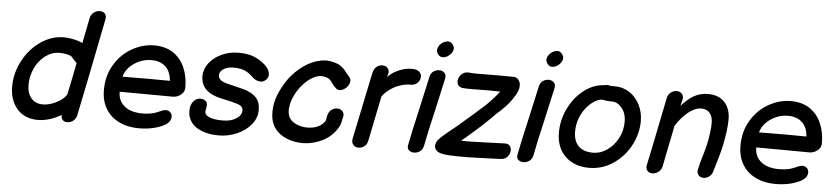

<svg xmlns="http://www.w3.org/2000/svg" viewBox="-43 -962 5268 1210"><g transform="rotate(5 2591.0 -357.0)"><path d="M218 2Q254 2 292.5 -10Q331 -22 365 -43Q363 -25 373 -12.5Q383 0 403 0Q426 0 442.5 -14.5Q459 -29 463 -50Q497 -211 587 -667Q591 -688 580.5 -701.5Q570 -715 547 -715Q525 -715 508 -701Q491 -687 487 -665L455 -505Q443 -512 422 -518Q401 -524 378 -527.5Q355 -531 337 -531Q259 -531 190 -483.5Q121 -436 80 -358Q38 -280 38 -194Q38 -108 85.5 -53Q133 2 218 2ZM240 -98Q193 -98 166.5 -129.5Q140 -161 140 -214Q140 -269 163.5 -319Q187 -369 228 -400Q269 -431 318 -431Q339 -431 361.5 -426.5Q384 -422 394 -415Q393 -414 428 -378L430 -377Q416 -302 389 -175Q377 -154 352 -136.5Q327 -119 297 -108.5Q267 -98 240 -98Z M855 -1Q946 -1 1012 -34Q1056 -56 1056 -92Q1056 -108 1044.5 -119Q1033 -130 1017 -130Q1006 -130 992.5 -124.5Q979 -119 963 -112Q925 -96 871 -96Q798 -96 757 -129Q716 -162 716 -220L1052 -218Q1080 -218 1103 -236Q1126 -254 1126 -282Q1126 -354 1100.5 -410.5Q1075 -467 1026 -499Q977 -530 909 -530Q836 -530 768 -491.5Q700 -453 658 -383Q616 -313 616 -223Q616 -154 646 -104Q676 -54 730 -28Q784 -1 855 -1ZM725 -316Q734 -350 760 -377Q786 -404 822 -420Q858 -436 898 -436Q955 -436 988 -405Q1021 -374 1025 -316Q963 -317 887 -317Q810 -316 751 -316H725Z M1362 0Q1419 0 1474 -23Q1529 -46 1564 -88Q1599 -129 1599 -182Q1599 -232 1571.5 -261Q1544 -290 1488 -305Q1466 -311 1394 -328Q1358 -337 1344 -349Q1330 -361 1330 -380Q1330 -401 1354 -417.5Q1378 -434 1418 -434Q1461 -434 1488 -422.5Q1515 -411 1537 -389Q1565 -361 1594 -361Q1615 -361 1630 -377Q1645 -393 1643 -413Q1640 -454 1580 -493Q1553 -511 1520.5 -520.5Q1488 -530 1441 -530Q1383 -530 1334 -507Q1285 -484 1256 -446Q1227 -407 1227 -364Q1227 -312 1260.5 -279.5Q1294 -247 1356 -234Q1398 -225 1422 -219Q1466 -209 1482 -199Q1497 -188 1497 -170Q1497 -139 1463.5 -117.5Q1430 -96 1379 -96Q1321 -96 1293 -109Q1265 -121 1265 -140Q1265 -146 1266 -152Q1267 -158 1268 -163Q1271 -174 1271 -186Q1271 -202 1258.5 -211Q1246 -220 1230 -221Q1200 -221 1181.5 -197Q1163 -173 1164 -135Q1166 -80 1208 -44Q1230 -26 1269 -13Q1308 0 1362 0Z M1896 2Q1958 1 2017 -28Q2076 -57 2111 -115Q2123 -134 2127 -159L2130 -173L2132 -181Q2138 -205 2126.5 -218.5Q2115 -232 2096 -234Q2077 -236 2058.5 -224.5Q2040 -213 2033 -187L2029 -169V-166L2027 -158V-153Q1994 -100 1916 -98Q1878 -98 1847 -111Q1816 -124 1802 -145Q1780 -178 1791.5 -234Q1803 -290 1845 -346Q1886 -398 1931 -418.5Q1976 -439 2017 -419Q2027 -415 2038 -401L2050 -384Q2059 -372 2067 -365Q2082 -348 2101.5 -351.5Q2121 -355 2137 -370.5Q2153 -386 2157.5 -406Q2162 -426 2147 -441L2136 -455L2121 -473Q2100 -499 2077 -511Q2019 -537 1962 -526Q1905 -515 1854.5 -479Q1804 -443 1766 -393Q1731 -344 1709 -291Q1687 -238 1686 -180Q1685 -121 1712 -79Q1739 -39 1789 -18Q1839 3 1896 2Z M2246 0Q2266 0 2283 -13Q2300 -26 2304 -50L2336 -207L2362 -334Q2386 -368 2427 -392Q2449 -406 2478.5 -415Q2508 -424 2540 -424Q2565 -424 2582 -440.5Q2599 -457 2599 -480Q2599 -498 2585 -510.5Q2571 -523 2546 -524Q2489 -526 2432 -495Q2405 -479 2387 -459L2393 -483Q2397 -501 2385 -515.5Q2373 -530 2351 -530Q2331 -530 2314.5 -516.5Q2298 -503 2292 -476L2246 -254L2204 -52Q2200 -30 2212 -15Q2224 0 2246 0Z M2557 -48Q2551 -24 2563.5 -12Q2576 0 2596 0.5Q2616 1 2634 -11.5Q2652 -24 2657 -50Q2671 -125 2707 -279Q2742 -433 2752 -481Q2757 -505 2744 -517.5Q2731 -530 2711.5 -530.5Q2692 -531 2674.5 -519Q2657 -507 2652 -481Q2642 -433 2607 -278Q2571 -123 2557 -48ZM2780 -700Q2767 -718 2747 -716Q2727 -714 2710 -700Q2693 -686 2687 -666.5Q2681 -647 2695 -630Q2708 -612 2728 -614Q2748 -616 2765.5 -630.5Q2783 -645 2788.5 -664Q2794 -683 2780 -700Z M2940 0Q2990 -1 3062 -4Q3134 -7 3142 -7Q3168 -7 3183.5 -22Q3199 -37 3202.5 -57Q3206 -77 3196.5 -92Q3187 -107 3163 -107Q3155 -107 3083 -104Q3012 -101 2960 -100Q2915 -99 2886 -100L2914 -123Q3019 -212 3093 -288Q3157 -344 3188 -390Q3210 -422 3219 -447Q3233 -490 3211 -516Q3205 -524 3195 -527L3189 -529Q3187 -529 3185 -530H3142Q3095 -531 3013 -530Q2930 -528 2899 -532Q2874 -534 2857 -520.5Q2840 -507 2834 -487.5Q2828 -468 2835.5 -452Q2843 -436 2865 -432Q2901 -428 3034 -431Q3067 -431 3105 -430Q3079 -394 3025 -340Q2957 -278 2857 -193L2801 -147L2763 -115L2749 -101Q2744 -96 2741 -92Q2737 -88 2734 -82Q2724 -64 2726 -47Q2731 -26 2751 -15Q2760 -11 2772 -8Q2789 -4 2818 -2Q2862 1 2940 0Z M3249 -48Q3243 -24 3255.5 -12Q3268 0 3288 0.5Q3308 1 3326 -11.5Q3344 -24 3349 -50Q3363 -125 3399 -279Q3434 -433 3444 -481Q3449 -505 3436 -517.5Q3423 -530 3403.5 -530.5Q3384 -531 3366.5 -519Q3349 -507 3344 -481Q3334 -433 3299 -278Q3263 -123 3249 -48ZM3472 -700Q3459 -718 3439 -716Q3419 -714 3402 -700Q3385 -686 3379 -666.5Q3373 -647 3387 -630Q3400 -612 3420 -614Q3440 -616 3457.5 -630.5Q3475 -645 3480.5 -664Q3486 -683 3472 -700Z M3704 0Q3788 0 3857 -47Q3926 -94 3965 -168Q4004 -242 4004 -321Q4004 -378 3980 -425Q3956 -472 3915 -499Q3873 -526 3824 -526H3794Q3786 -530 3774 -530Q3769 -530 3763 -529Q3756 -527 3742 -526Q3680 -520 3623.5 -475Q3567 -430 3532 -359Q3496 -287 3496 -205Q3496 -111 3553 -55.5Q3610 0 3704 0ZM3722 -97Q3660 -97 3628.5 -129Q3597 -161 3597 -220Q3597 -267 3612.5 -306.5Q3628 -346 3652.5 -375Q3677 -404 3704 -420Q3730 -435 3749 -435Q3755 -435 3761 -434Q3767 -432 3774 -431Q3790 -429 3812 -429Q3848 -429 3875.5 -395Q3903 -361 3903 -310Q3903 -251 3876.5 -202Q3850 -153 3808 -125Q3766 -97 3722 -97Z M4105 0Q4125 0 4143 -13.5Q4161 -27 4166 -50L4182 -132L4218 -310Q4251 -364 4294 -399Q4337 -434 4377 -434Q4412 -434 4431 -411.5Q4450 -389 4450 -347Q4450 -324 4446 -291.5Q4442 -259 4435 -224.5Q4428 -190 4419 -161Q4394 -79 4389 -50Q4384 -31 4395 -15.5Q4406 0 4428 0Q4447 0 4463.5 -12Q4480 -24 4486 -44Q4511 -132 4518 -154Q4527 -184 4535 -224Q4543 -264 4548.5 -305Q4554 -346 4554 -379Q4554 -448 4517 -488.5Q4480 -529 4411 -529Q4363 -529 4323 -506.5Q4283 -484 4244 -439L4254 -479Q4259 -499 4247.5 -514.5Q4236 -530 4213 -530Q4193 -530 4176 -517Q4159 -504 4154 -481Q4083 -128 4066 -50Q4061 -31 4071.5 -15.5Q4082 0 4105 0Z M4882 -1Q4973 -1 5039 -34Q5083 -56 5083 -92Q5083 -108 5071.5 -119Q5060 -130 5044 -130Q5033 -130 5019.5 -124.5Q5006 -119 4990 -112Q4952 -96 4898 -96Q4825 -96 4784 -129Q4743 -162 4743 -220L5079 -218Q5107 -218 5130 -236Q5153 -254 5153 -282Q5153 -354 5127.5 -410.5Q5102 -467 5053 -499Q5004 -530 4936 -530Q4863 -530 4795 -491.5Q4727 -453 4685 -383Q4643 -313 4643 -223Q4643 -154 4673 -104Q4703 -54 4757 -28Q4811 -1 4882 -1ZM4752 -316Q4761 -350 4787 -377Q4813 -404 4849 -420Q4885 -436 4925 -436Q4982 -436 5015 -405Q5048 -374 5052 -316Q4990 -317 4914 -317Q4837 -316 4778 -316H4752Z"/></g></svg>

Font: Balsamiq Sans
Style: Italic
Weight: 400
Italic angle: -12°
Designer: Michael Angeles
Foundry: Balsamiq SRL
Version: Version 1.020; ttfautohint (v1.8.4.7-5d5b);gftools[0.9.26]